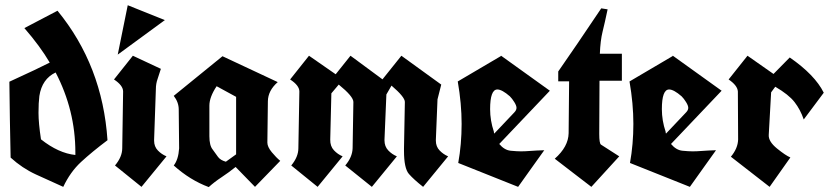

<svg xmlns="http://www.w3.org/2000/svg" viewBox="-20 -745 3245 750"><path d="M174.3 -500.5Q136.7 -564.5 75.2 -635.3L204.6 -703.1Q380.4 -488.8 399.9 -197.3Q338.9 -151.4 296.6 -112.3Q254.4 -73.2 227.1 -15.1Q173.3 -39.1 119.9 -63.7Q66.4 -88.4 21.5 -129.4Q19.5 -203.1 18.6 -277.3Q17.6 -351.6 16.6 -425.8Q133.8 -479.5 174.3 -500.5ZM274.4 -139.6Q274.4 -144.5 274.4 -149.9Q274.4 -314 197.3 -461.9Q144 -436.5 133.8 -370.1Q130.4 -344.2 130.4 -304.2Q130.4 -264.2 140.1 -200.7Q208.5 -146.5 274.4 -139.6Z M425.3 -434.6 499 -527.3 608.4 -476.1Q602.5 -456.1 595.7 -437Q588.9 -418 588.9 -397.9L582 -199.7Q582 -197.3 582 -195.3Q582 -172.4 596.7 -157.2Q611.3 -142.1 630.4 -134.3L532.7 -15.1L429.2 -98.6Q457.5 -132.3 457.5 -166L460.9 -387.7Q460.9 -411.1 425.3 -434.6ZM439.9 -531.7 479 -724.6 624 -666.5Z M658.7 -370.6 849.1 -525.4 1064.9 -424.3Q1026.9 -391.1 1026.4 -349.6L1024.4 -188Q1024.4 -171.4 1041.7 -150.4Q1059.1 -129.4 1074.7 -116.7L976.1 -15.1L900.4 -92.8Q873 -70.8 845.2 -52.5Q817.4 -34.2 795.4 -14.2Q722.2 -41.5 658.7 -98.6Q676.8 -121.6 679.7 -165.5L678.2 -313Q678.2 -314.9 678.2 -316.9Q678.2 -345.7 658.7 -370.6ZM826.2 -408.2Q797.9 -365.7 797.9 -332.5V-212.9Q797.9 -176.3 811 -160.6Q822.3 -144.5 831.8 -131.8Q841.3 -119.1 862.3 -113.3L902.3 -142.1V-366.7Z M1291 -454.6 1349.1 -527.3 1474.1 -435.1 1547.9 -527.3 1703.6 -414.6 1689 -356.9 1682.6 -199.7Q1682.6 -197.3 1682.6 -195.3Q1682.6 -172.4 1697.3 -157.2Q1711.9 -142.1 1730.5 -134.3L1632.8 -15.1Q1596.7 -43.5 1577.4 -65.4Q1558.1 -87.4 1558.1 -155.8Q1558.1 -160.6 1558.1 -166L1561.5 -346.7Q1561.5 -366.2 1509.3 -410.6L1489.3 -376L1481.9 -199.7Q1481.9 -198.2 1481.9 -196.8Q1481.9 -172.9 1496.6 -157.5Q1511.2 -142.1 1530.3 -134.3L1432.6 -15.1L1328.6 -98.6Q1356.4 -131.3 1357.4 -166L1360.4 -346.7Q1360.4 -368.2 1303.2 -414.6L1274.4 -380.4L1270 -199.7Q1269.5 -173.8 1284.4 -158Q1299.3 -142.1 1318.4 -134.3L1220.7 -15.1L1117.7 -98.6Q1145.5 -132.3 1145.5 -166L1149.4 -387.7Q1149.4 -411.1 1113.3 -434.6L1187 -527.3L1291 -455.1Z M2003.9 -15.1 1770 -108.4Q1783.2 -181.6 1783.2 -261Q1783.2 -340.3 1768.1 -426.8L1936.5 -525.9V-527.3L1937.5 -526.9H1938L2127.9 -390.6L1930.2 -182.6Q1950.2 -158.7 1974.6 -156.2Q1999 -153.8 2014.9 -153.8Q2030.8 -153.8 2052.5 -155.5Q2074.2 -157.2 2106 -158.2Q2080.1 -122.1 2054.7 -86.4Q2029.3 -50.8 2003.9 -15.1ZM1922.9 -395.5Q1894.5 -395.5 1894.5 -318.4Q1894.5 -274.4 1909.2 -230.5Q1909.2 -226.1 1910.6 -223.1L1989.3 -306.2Q1997.6 -314.9 1997.6 -323.7Q1997.6 -332.5 1989 -346.2Q1980.5 -359.9 1971.7 -368.7Q1940.9 -395.5 1922.9 -395.5Z M2398.9 -134.3 2290 -15.1Q2254.4 -42.5 2218.3 -70.1Q2182.1 -97.7 2147 -125Q2200.2 -171.9 2201.2 -224.6L2203.1 -427.2H2160.6V-465.8Q2227.1 -561 2328.6 -712.4L2353.5 -708.5Q2342.3 -655.3 2333.7 -620.8Q2325.2 -586.4 2323.2 -535.2H2409.2V-429.7H2321.8L2320.8 -221.7Q2320.8 -185.1 2327.4 -180.2Q2334 -175.3 2398.9 -134.3Z M2674.8 -15.1 2440.9 -108.4Q2454.1 -181.6 2454.1 -261Q2454.1 -340.3 2439 -426.8L2607.4 -525.9V-527.3L2608.4 -526.9H2608.9L2798.8 -390.6L2601.1 -182.6Q2621.1 -158.7 2645.5 -156.2Q2669.9 -153.8 2685.8 -153.8Q2701.7 -153.8 2723.4 -155.5Q2745.1 -157.2 2776.9 -158.2Q2751 -122.1 2725.6 -86.4Q2700.2 -50.8 2674.8 -15.1ZM2593.8 -395.5Q2565.4 -395.5 2565.4 -318.4Q2565.4 -274.4 2580.1 -230.5Q2580.1 -226.1 2581.5 -223.1L2660.2 -306.2Q2668.5 -314.9 2668.5 -323.7Q2668.5 -332.5 2659.9 -346.2Q2651.4 -359.9 2642.6 -368.7Q2611.8 -395.5 2593.8 -395.5Z M3001.5 -456.1 3064.9 -520.5Q3163.1 -452.6 3197.8 -382.8L3119.6 -278.3Q3106.4 -316.9 3083.7 -346.2Q3061 -375.5 3008.3 -406.2L2992.2 -384.3L2982.9 -217.8Q2981.4 -192.4 3015.1 -165Q3048.8 -137.7 3067.4 -129.9L2986.3 -15.1L2835 -132.8Q2862.3 -165.5 2863.3 -200.2L2862.3 -387.7Q2860.8 -411.1 2826.2 -434.6L2899.9 -527.3Z"/></svg>

Font: UnifrakturCook
Style: Bold
Weight: 700
Designer: j. 'mach' wust
Version: Version 2011-09-01